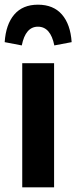

<svg xmlns="http://www.w3.org/2000/svg" viewBox="-44 -800 326 820"><path d="M187 -530V0H51V-530ZM262 -620 188 -606Q172 -686 118 -686Q65 -686 49 -606L-24 -620Q-19 -696 17 -738Q53 -780 118 -780Q184 -780 220.5 -738Q257 -696 262 -620Z"/></svg>

Font: Fira Sans Extra Condensed SemiBold
Style: Regular
Weight: 600
Width: 1
Designer: Carrois Corporate & Edenspiekermann AG
Foundry: Carrois Corporate GbR & Edenspiekermann AG
Version: Version 4.203